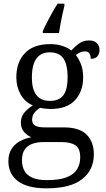

<svg xmlns="http://www.w3.org/2000/svg" viewBox="-20 -786 575 1046"><path d="M233.3 240Q130 240 77.8 201Q25.7 162 25.7 91.7Q25.7 52.7 43 25.7Q60.3 -1.3 88.8 -17Q117.3 -32.7 151.3 -38.3Q129.3 -46.7 111.5 -66.5Q93.7 -86.3 93.7 -118.3Q93.7 -148.3 111.5 -171Q129.3 -193.7 159 -211.7Q115 -230.3 92 -272Q69 -313.7 69 -364.7Q69 -447.3 115.7 -496.5Q162.3 -545.7 255 -545.7Q291 -545.7 321.3 -535.3Q351.7 -525 368.3 -511Q384.7 -529.3 408.7 -547.5Q432.7 -565.7 464 -565.7Q494 -565.7 508.2 -550.5Q522.3 -535.3 522.3 -515Q522.3 -494.3 511.5 -480Q500.7 -465.7 474.3 -465.7Q474.3 -483.3 467 -494.7Q459.7 -506 442.7 -506Q428 -506 416.5 -500.5Q405 -495 393.3 -486.3Q410 -465.3 421.5 -435Q433 -404.7 433 -364Q433 -289 389.2 -240.7Q345.3 -192.3 255 -192.3Q243 -192.3 225.2 -194.2Q207.3 -196 198.7 -198.7Q180.7 -188.3 167.8 -172.3Q155 -156.3 155 -133.3Q155 -111.3 171.5 -101.7Q188 -92 224 -92H327Q413.3 -92 452.3 -52.3Q491.3 -12.7 491.3 54.7Q491.3 139.7 427.8 189.8Q364.3 240 233.3 240ZM235.7 195.3Q302.7 195.3 342.5 180Q382.3 164.7 399.7 136.7Q417 108.7 417 71Q417 22.7 390.7 5.3Q364.3 -12 314.3 -12H215Q185 -12 158.8 -3.5Q132.7 5 116.2 26.5Q99.7 48 99.7 88.3Q99.7 119 112.5 143.3Q125.3 167.7 155 181.5Q184.7 195.3 235.7 195.3ZM252 -236.3Q285.7 -236.3 306.8 -249.8Q328 -263.3 338.2 -292Q348.3 -320.7 348.3 -365Q348.3 -411 338.3 -441.2Q328.3 -471.3 306.8 -486.2Q285.3 -501 251.3 -501Q219 -501 197.2 -485.8Q175.3 -470.7 164.5 -440Q153.7 -409.3 153.7 -364Q153.7 -299.3 178.5 -267.8Q203.3 -236.3 252 -236.3ZM213 -616Q222 -637 236 -664.2Q250 -691.3 265.2 -718.3Q280.3 -745.3 294 -766H330.7V-753Q325 -731 319.5 -705.5Q314 -680 309.5 -654.3Q305 -628.7 301.3 -606H213Z"/></svg>

Font: Noto Serif Hentaigana ExtraLight
Style: Regular
Weight: 200
Designer: Kazuhiro Yamada
Foundry: nipponia
Version: Version 1.000